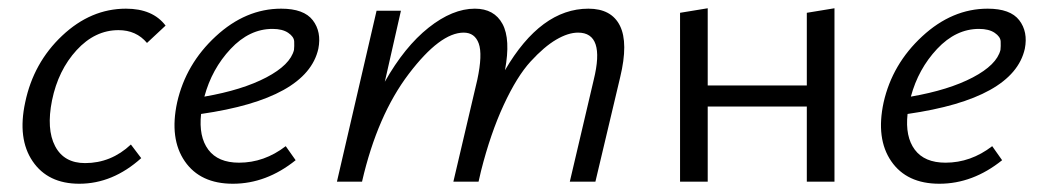

<svg xmlns="http://www.w3.org/2000/svg" viewBox="-20 -440 2515 465"><path d="M336 -336Q310 -367 267 -367Q210 -367 165.5 -318.5Q121 -270 106 -197Q92 -127 113.5 -86Q135 -45 186 -45Q249 -45 297 -90L322 -57Q253 5 172 5Q96 5 59 -49.5Q22 -104 41 -192Q61 -288 130.5 -353.5Q200 -419 285 -419Q350 -419 381 -378Z M661 -419Q716 -419 737.5 -391Q759 -363 751 -322Q724 -201 467 -164Q461 -109 484.5 -77.5Q508 -46 559 -46Q620 -46 672 -86L696 -52Q625 5 544 5Q465 5 427.5 -49.5Q390 -104 409 -192Q430 -285 502.5 -352Q575 -419 661 -419ZM692 -319Q693 -328 692.5 -339.5Q692 -351 678 -360.5Q664 -370 640 -370Q584 -370 538.5 -321.5Q493 -273 475 -206Q567 -222 625 -252.5Q683 -283 692 -319Z M1405 -419Q1461 -419 1481.5 -377.5Q1502 -336 1482 -253L1422 0H1360L1418 -247Q1446 -361 1380 -361Q1356 -361 1327 -344Q1298 -327 1265 -291Q1232 -255 1200 -186Q1168 -117 1145 -26L1139 0H1078L1136 -247Q1149 -308 1139.5 -334.5Q1130 -361 1103 -361Q1046 -361 970 -261Q894 -161 857 -1V0H796L892 -414H951L912 -242Q960 -327 1018 -373Q1076 -419 1130 -419Q1177 -419 1197 -382Q1217 -345 1203 -270Q1290 -419 1405 -419Z M1934 -409 2001 -420V0H1934V-182H1694V0H1627V-409L1694 -420V-233H1934Z M2372 -419Q2427 -419 2448.5 -391Q2470 -363 2462 -322Q2435 -201 2178 -164Q2172 -109 2195.5 -77.5Q2219 -46 2270 -46Q2331 -46 2383 -86L2407 -52Q2336 5 2255 5Q2176 5 2138.5 -49.5Q2101 -104 2120 -192Q2141 -285 2213.5 -352Q2286 -419 2372 -419ZM2403 -319Q2404 -328 2403.5 -339.5Q2403 -351 2389 -360.5Q2375 -370 2351 -370Q2295 -370 2249.5 -321.5Q2204 -273 2186 -206Q2278 -222 2336 -252.5Q2394 -283 2403 -319Z"/></svg>

Font: EauTestInfant
Style: Italic
Weight: 400
Italic angle: -12°
Designer: Christian Thalmann (Catharsis Fonts)
Version: Version 0.001;PS 000.001;hotconv 1.0.88;makeotf.lib2.5.64775